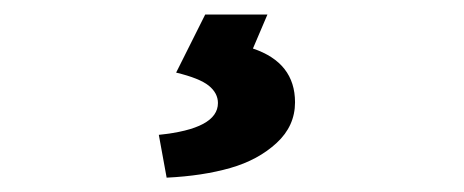

<svg xmlns="http://www.w3.org/2000/svg" viewBox="-20 -24 640 265"><path d="M210 221.2 199.2 162.1Q280.8 153.8 280.8 118.2Q280.8 104.5 268.1 94.2Q255.4 84 223.1 76.2L263.2 -3.9H349.1L329.1 43Q387.2 62.5 387.2 117.2Q387.2 149.9 361.8 173.3Q336.4 196.8 298.1 207.8Q259.8 218.8 210 221.2Z"/></svg>

Font: Office Code Pro D Bold
Style: Regular
Weight: 700
Designer: Nathan Rutzky & Paul D. Hunt
Foundry: Adobe Systems Incorporated
Version: Version 1.004;PS 001.004;hotconv 1.0.70;makeotf.lib2.5.58329